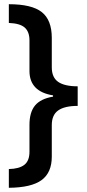

<svg xmlns="http://www.w3.org/2000/svg" viewBox="-20 -734 411 912"><path d="M349 -231V-324Q287 -324 256.5 -345Q226 -366 226 -414V-554Q226 -639 178.5 -676.5Q131 -714 22 -714V-625Q75 -623 97.5 -603Q120 -583 120 -542V-397Q120 -299 232 -281V-275Q173 -265 146.5 -233Q120 -201 120 -141V-13Q120 30 95.5 49Q71 68 22 69V158Q129 157 177.5 121.5Q226 86 226 10V-140Q226 -188 256.5 -209.5Q287 -231 349 -231Z"/></svg>

Font: OpenSansMMV
Style: Semibold
Weight: 600
Designer: Steve Matteson
Foundry: Ascender Corporation
Version: Version 6.000